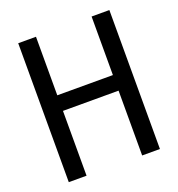

<svg xmlns="http://www.w3.org/2000/svg" viewBox="-130 -821 859 927"><g transform="rotate(-20 300.0 -357.0)"><path d="M534.2 0H442.9V-333H157.2V0H65.9V-713.9H157.2V-413.1H442.9V-713.9H534.2Z"/></g></svg>

Font: Noto Mono
Style: Regular
Weight: 400
Designer: Monotype Design Team
Foundry: Monotype Imaging Inc.
Version: Version 1.00